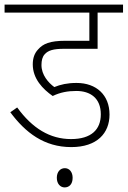

<svg xmlns="http://www.w3.org/2000/svg" viewBox="-20 -642 557 838"><path d="M313 -245C374 -245 420 -214 420 -143C420 -77 379 -35 290 -35C198 -35 121 -82 55 -173L25 -152C91 -63 173 0 291 0C404 0 458 -61 458 -142C458 -227 401 -280 314 -280C274 -280 244 -273 217 -262C191 -281 161 -315 161 -358C161 -378 165 -394 175 -405C190 -422 213 -429 259 -429H406V-587H517V-622H0V-587H370V-464H266C197 -464 168 -451 146 -426C131 -410 123 -389 123 -361C123 -298 167 -253 210 -223C243 -239 276 -245 313 -245ZM228 134C228 161 244 176 262 176C282 176 297 162 297 134C297 109 283 92 263 92C243 92 228 108 228 134Z"/></svg>

Font: Noto Sans Devanagari UI SemiCondensed ExtraLight
Style: Regular
Weight: 200
Width: 4
Designer: Jelle Bosma - Monotype Design Team
Foundry: Monotype Imaging Inc.
Version: Version 2.004